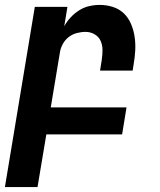

<svg xmlns="http://www.w3.org/2000/svg" viewBox="-33 -548 653 783"><path d="M-13 215 109 -520H242L229 -441Q240 -461 255.5 -477.5Q271 -494 290 -506Q309 -518 330.5 -523Q352 -528 373 -528Q402 -528 428 -519.5Q454 -511 472.5 -493Q491 -475 501.5 -450Q512 -425 516 -398Q520 -371 518.5 -342.5Q517 -314 512 -286L508 -260H375L382 -304Q385 -324 385 -344Q385 -364 377.5 -381Q370 -398 353 -408Q336 -418 316 -418Q298 -418 279.5 -413Q261 -408 246 -396Q231 -384 222 -366.5Q213 -349 211 -332L174 -110H483L465 0H156L120 215Z"/></svg>

Font: Iosevka Extrabold Extended
Style: Italic
Weight: 800
Width: 7
Italic angle: -9°
Monospace: yes
Designer: Belleve Invis
Foundry: Belleve Invis
Version: Version 32.5.0; ttfautohint (v1.8.4)